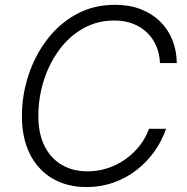

<svg xmlns="http://www.w3.org/2000/svg" viewBox="-20 -757 765 787"><path d="M335.4 9.8Q254.4 9.8 194.6 -25.6Q134.8 -61 102.3 -126.2Q69.8 -191.4 69.8 -280.8Q69.8 -366.2 96.4 -447.8Q123 -529.3 172.9 -594.7Q222.7 -660.2 293 -698.7Q363.3 -737.3 451.2 -737.3Q510.3 -737.3 556.9 -719.2Q603.5 -701.2 636.5 -668.7Q669.4 -636.2 686.8 -592.8Q704.1 -549.3 704.6 -498.5H635.7Q634.3 -536.1 620.8 -567.6Q607.4 -599.1 583.3 -622.8Q559.1 -646.5 525.1 -659.7Q491.2 -672.9 448.7 -672.9Q377.4 -672.9 319.8 -639.9Q262.2 -606.9 221.4 -550.8Q180.7 -494.6 158.9 -425Q137.2 -355.5 137.2 -282.2Q137.2 -208.5 163.1 -157.5Q189 -106.4 234.4 -80.6Q279.8 -54.7 338.4 -54.7Q382.3 -54.7 421.9 -67.9Q461.4 -81.1 494.6 -104.7Q527.8 -128.4 552.5 -159.9Q577.1 -191.4 590.8 -229H660.6Q643.6 -178.7 612.5 -135.5Q581.5 -92.3 539.1 -59.6Q496.6 -26.9 445.1 -8.5Q393.6 9.8 335.4 9.8Z"/></svg>

Font: Inter 16pt Light
Style: Italic
Weight: 300
Italic angle: -9.3988°
Version: Version 4.001;git-66647c0bb